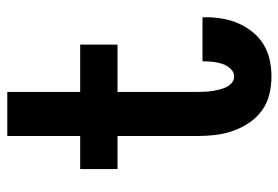

<svg xmlns="http://www.w3.org/2000/svg" viewBox="-142 -634 783 540"><g transform="rotate(-90 250.0 -363.5)"><path d="M305 8Q280 8 255 2Q230 -4 209.5 -19Q189 -34 175 -55Q161 -76 152.5 -100Q144 -124 141 -149Q138 -174 138 -199V-425H45V-530H138V-735H262V-530H395V-425H262V-199Q262 -189 262.5 -179Q263 -169 264.5 -159Q266 -149 268.5 -139Q271 -129 275 -120Q279 -111 287 -104Q295 -97 305 -97Q318 -97 327.5 -107.5Q337 -118 341 -130.5Q345 -143 346.5 -156Q348 -169 348 -182Q348 -183 348 -184Q348 -185 348 -186H472Q472 -184 472 -181.5Q472 -179 472 -176Q472 -153 468 -129.5Q464 -106 454.5 -84.5Q445 -63 430 -44.5Q415 -26 395 -14Q375 -2 352 3Q329 8 305 8Z"/></g></svg>

Font: Iosevka Slab Extrabold
Style: Regular
Weight: 800
Monospace: yes
Designer: Belleve Invis
Foundry: Belleve Invis
Version: Version 11.1.1; ttfautohint (v1.8.3)